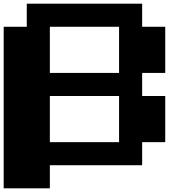

<svg xmlns="http://www.w3.org/2000/svg" viewBox="-20 -1020 1040 1040"><path d="M125 -937.5V-1000H437.5H750V-937.5V-875H812.5H875V-750V-625H812.5H750V-562.5V-500H812.5H875V-375V-250H812.5H750V-187.5V-125H500H250V-62.5V0H125H0V-437.5V-875H62.5H125ZM625 -750V-875H437.5H250V-750V-625H437.5H625ZM625 -375V-500H437.5H250V-375V-250H437.5H625Z"/></svg>

Font: Press Start 2P
Style: Regular
Weight: 500
Monospace: yes
Version: Version 2.14